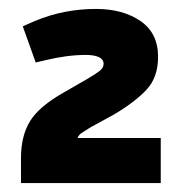

<svg xmlns="http://www.w3.org/2000/svg" viewBox="-20 -830 422 430"><path d="M27 -420V-476Q27 -526 47.5 -559Q68 -592 123 -623L175 -653Q194 -664 203 -671Q212 -678 212 -687Q212 -697 201.5 -702Q191 -707 172 -707Q151 -707 128.5 -704Q106 -701 81 -695L60 -690L31 -771L58 -783Q92 -797 126 -803.5Q160 -810 195 -810Q255 -810 294.5 -783Q334 -756 334 -703Q334 -657 308.5 -629.5Q283 -602 236 -574L183 -545Q173 -539 162.5 -532Q152 -525 152 -510V-504L138 -521H340V-420Z"/></svg>

Font: REM Medium
Style: Bold
Weight: 700
Version: Version 1.005;gftools[0.9.28]